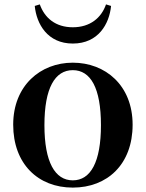

<svg xmlns="http://www.w3.org/2000/svg" viewBox="-20 -837 663 873"><path d="M311 16C468 16 583 -90 583 -270C583 -449 459 -552 311 -552C164 -552 40 -448 40 -270C40 -92 153 16 311 16ZM311 -17C230 -17 182 -100 182 -268C182 -437 230 -518 311 -518C392 -518 439 -437 439 -268C439 -100 392 -17 311 -17ZM138 -810C146 -728 196 -639 311 -639C427 -639 477 -728 485 -810L462 -817C441 -756 390 -713 311 -713C233 -713 183 -755 161 -817Z"/></svg>

Font: Noto Serif KR
Style: Bold
Weight: 700
Designer: Ryoko NISHIZUKA 西塚涼子 (kana & ideographs); Frank Grießhammer (Latin, Greek & Cyrillic); Wenlong ZHANG 张文龙 (bopomofo); San
Foundry: Adobe
Version: Version 2.001;hotconv 1.1.0;makeotfexe 2.6.0